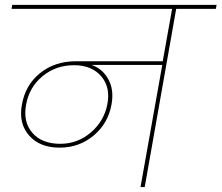

<svg xmlns="http://www.w3.org/2000/svg" viewBox="-20 -760 900 780"><path d="M225.1 -175.8Q295.4 -175.8 349.1 -221.9Q402.8 -268.1 416 -335.9Q429.7 -405.3 391.1 -450.2Q352.5 -495.1 280.8 -495.1Q207 -495.1 152.8 -450.4Q98.6 -405.8 85.9 -334Q73.2 -264.2 111.8 -220Q150.4 -175.8 225.1 -175.8ZM26.9 -724.1 29.8 -740.2H859.9L856.9 -724.1H695.8L567.9 0H550.8L639.2 -496.1H352.1Q396.5 -481 420.2 -438Q443.8 -395 433.1 -335.9Q419.4 -258.8 360.6 -209.5Q301.8 -160.2 222.2 -160.2Q141.6 -160.2 98.4 -209.2Q55.2 -258.3 68.8 -334Q82.5 -414.1 142.3 -462.6Q202.1 -511.2 289.1 -511.2H641.1L679.2 -724.1Z"/></svg>

Font: SVN-Poppins Thin
Style: Italic
Weight: 100
Italic angle: -10°
Designer: Ninad Kale (Devanagari), Jonny Pinhorn (Latin)
Foundry: Indian Type Foundry
Version: Version 3.002 2017